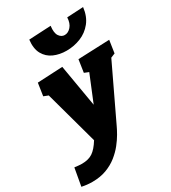

<svg xmlns="http://www.w3.org/2000/svg" viewBox="-310 -953 1174 1322"><g transform="rotate(-30 277.0 -292.5)"><path d="M-59 236 -34 96Q-17 98 -3 99.5Q11 101 24 101Q76 101 109.5 79Q143 57 177 2L61 -421L25 -435L40 -535L240 -545L297 -211L383 -421L348 -435L363 -535L613 -545L598 -445L564 -431L361 -5Q351 17 333 48.5Q315 80 288 114Q261 148 223.5 178Q186 208 136.5 226.5Q87 245 24 245Q-17 245 -59 236ZM323 -626Q267 -626 222 -646Q177 -666 153 -709Q129 -752 137 -821L312 -830Q305 -776 322 -751Q339 -726 365 -726Q393 -726 415.5 -751.5Q438 -777 440 -823L570 -830Q562 -760 525.5 -714.5Q489 -669 435.5 -647.5Q382 -626 323 -626Z"/></g></svg>

Font: Bitter Black
Style: Italic
Weight: 900
Italic angle: -9°
Designer: Sol Matas, and Bitter project Authors
Foundry: Sol Matas
Version: Version 2.001